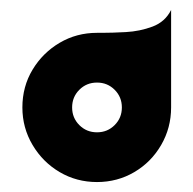

<svg xmlns="http://www.w3.org/2000/svg" viewBox="-20 -366 389 386"><path d="M175 0Q134 0 100 -20Q66 -40 45.5 -74.5Q25 -109 25 -150Q25 -192 45.5 -226Q66 -260 100 -280Q134 -300 175 -300Q178 -300 185 -300Q205 -300 233 -301.5Q261 -303 286.5 -312.5Q312 -322 324 -346V-150Q324 -109 304 -74.5Q284 -40 250 -20Q216 0 175 0ZM175 -100Q196 -100 210.5 -114.5Q225 -129 225 -150Q225 -171 210.5 -185.5Q196 -200 175 -200Q154 -200 139.5 -185.5Q125 -171 125 -150Q125 -129 139.5 -114.5Q154 -100 175 -100Z"/></svg>

Font: Reem Kufi Ink
Style: Regular
Weight: 400
Designer: Khaled Hosny
Version: Version 1.7